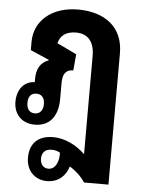

<svg xmlns="http://www.w3.org/2000/svg" viewBox="-58 -616 688 940"><g transform="rotate(5 286.5 -146.0)"><path d="M208 279C266 279 301 242 314 198C343 215 371 241 390 270H510V-376C510 -504 419 -571 288 -571C158 -571 74 -497 74 -393V-353L166 -313V-311C125 -296 107 -263 107 -214V-198C55 -198 21 -154 21 -95C21 -35 59 9 125 9C192 9 238 -35 238 -128V-206C238 -244 249 -272 290 -272L297 -352L201 -398C210 -435 237 -458 288 -458C346 -458 378 -420 378 -351V132C335 90 278 62 221 62C144 62 106 105 106 172C106 238 150 279 208 279ZM120 -46C94 -46 80 -65 80 -95C80 -125 94 -143 120 -143C146 -143 161 -126 161 -95C161 -65 146 -46 120 -46ZM210 218C186 218 170 200 170 172C170 144 185 124 218 124C233 124 246 127 260 135C262 176 246 218 210 218Z"/></g></svg>

Font: Noto Sans Thai Looped Condensed
Style: Bold
Weight: 700
Width: 3
Designer: Sasikarn Vongin, Ben Mitchell
Foundry: The Fontpad Ltd
Version: Version 1.001